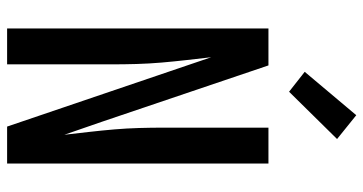

<svg xmlns="http://www.w3.org/2000/svg" viewBox="-261 -761 1022 540"><g transform="rotate(90 250.0 -491.0)"><path d="M60 0V-735H164L323 -265L359 -161Q355 -196 351 -231Q347 -266 344 -301Q341 -336 340 -371Q339 -406 339 -441V-735H440V0H336L141 -574Q145 -539 149 -504Q153 -469 156 -434Q159 -399 160 -364Q161 -329 161 -294V0ZM238 -793 182 -837 304 -982 371 -928Z"/></g></svg>

Font: Iosevka Term Semibold
Style: Regular
Weight: 600
Monospace: yes
Designer: Belleve Invis
Foundry: Belleve Invis
Version: Version 31.4.0